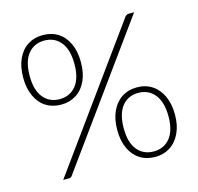

<svg xmlns="http://www.w3.org/2000/svg" viewBox="-105 -825 974 944"><g transform="rotate(-15 382.0 -353.0)"><path d="M339 -536Q339 -482 320.5 -442Q302 -402 268.5 -381Q235 -360 192 -360Q148 -360 115 -381Q82 -402 63.5 -442Q45 -482 45 -536Q45 -592 63.5 -632Q82 -672 115 -693Q148 -714 192 -714Q236 -714 269 -693Q302 -672 320.5 -632Q339 -592 339 -536ZM306 -536Q306 -610 275 -648Q244 -686 192 -686Q140 -686 109 -648Q78 -610 78 -536Q78 -464 109 -426Q140 -388 192 -388Q244 -388 275 -426Q306 -464 306 -536ZM105 0 609 -697Q613 -701 617 -703.5Q621 -706 627 -706H655L150 -8Q147 -4 143.5 -2Q140 0 134 0ZM719 -168Q719 -114 700 -74Q681 -34 648 -13Q615 8 572 8Q528 8 495 -13Q462 -34 443.5 -73.5Q425 -113 425 -168Q425 -223 443.5 -263Q462 -303 495 -324.5Q528 -346 572 -346Q616 -346 649 -324.5Q682 -303 700.5 -263Q719 -223 719 -168ZM686 -168Q686 -241 655 -279.5Q624 -318 572 -318Q519 -318 488.5 -279.5Q458 -241 458 -168Q458 -95 489 -57.5Q520 -20 572 -20Q624 -20 655 -58Q686 -96 686 -168Z"/></g></svg>

Font: Aleo ExtraLight
Style: Regular
Weight: 250
Designer: Alessio Laiso
Foundry: Alessio Laiso
Version: Version 2.001;gftools[0.9.29]